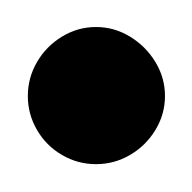

<svg xmlns="http://www.w3.org/2000/svg" viewBox="-20 -900 140 140"><path d="M0.3 -830Q0.3 -816.7 7 -805.2Q13.7 -793.7 25.2 -787Q36.7 -780.3 50 -780.3Q63.3 -780.3 74.8 -787Q86.3 -793.7 93.3 -805.2Q100.3 -816.7 100.3 -830Q100.3 -843.3 93.3 -854.8Q86.3 -866.3 74.8 -873.3Q63.3 -880.3 50 -880.3Q36.7 -880.3 25.2 -873.3Q13.7 -866.3 7 -854.8Q0.3 -843.3 0.3 -830Z"/></svg>

Font: Linefont Thin
Style: Regular
Weight: 100
Monospace: yes
Version: Version 3.002;gftools[0.9.33]